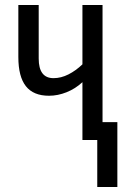

<svg xmlns="http://www.w3.org/2000/svg" viewBox="-20 -557 505 764"><path d="M388 -71H447V187H367V0H308V-230Q280 -204 245 -190Q210 -176 175 -176Q113 -176 83 -214Q53 -252 53 -330V-537H134V-324Q134 -246 193 -246Q223 -246 252.5 -261Q282 -276 308 -301V-537H388Z"/></svg>

Font: Noto Sans UI Cond
Style: Regular
Weight: 400
Width: 3
Designer: Monotype Design Team
Foundry: Monotype Imaging Inc.
Version: Version 1.001